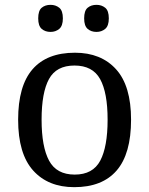

<svg xmlns="http://www.w3.org/2000/svg" viewBox="-20 -764 617 794"><path d="M287 10Q179 10 117 -59Q55 -128 55 -269Q55 -409 114.5 -477.5Q174 -546 290 -546Q398 -546 460 -477.5Q522 -409 522 -269Q522 -128 462.5 -59Q403 10 287 10ZM289 -42Q364 -42 394.5 -99.5Q425 -157 425 -269Q425 -381 394 -437Q363 -493 288 -493Q213 -493 182.5 -437Q152 -381 152 -269Q152 -157 183 -99.5Q214 -42 289 -42ZM379 -632Q357 -632 342.5 -644.5Q328 -657 328 -688Q328 -720 342.5 -732Q357 -744 379 -744Q400 -744 415 -732Q430 -720 430 -688Q430 -657 415 -644.5Q400 -632 379 -632ZM189 -632Q167 -632 152.5 -644.5Q138 -657 138 -688Q138 -720 152.5 -732Q167 -744 189 -744Q210 -744 225 -732Q240 -720 240 -688Q240 -657 225 -644.5Q210 -632 189 -632Z"/></svg>

Font: Noto Naskh Arabic UI
Style: Regular
Weight: 400
Designer: Monotype Design Team, David Williams, Mohamad Dakak and Nizar Qandah
Foundry: Monotype Imaging Inc.
Version: Version 2.014